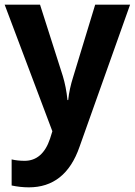

<svg xmlns="http://www.w3.org/2000/svg" viewBox="-20 -565 579 825"><path d="M104 240C207 240 281 184 322 65L539 -545H389L294 -233C284 -202 276 -166 273 -135H270C266 -174 259 -208 250 -238L152 -545H0L205 -1L195 31C174 94 137 126 86 126C66 126 47 124 30 120V232C54 237 78 240 104 240Z"/></svg>

Font: Kathrein 75 Bold
Style: Regular
Weight: 700
Designer: Lazydogs Typefoundry, based on Open Sans by Ascender Corporation
Foundry: Lazydogs Typefoundry
Version: Version 1.003;PS 001.003;hotconv 1.0.88;makeotf.lib2.5.64775